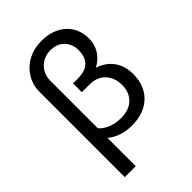

<svg xmlns="http://www.w3.org/2000/svg" viewBox="-263 -829 1131 1131"><g transform="rotate(-45 302.5 -263.5)"><path d="M84.5 194.3V-515.6Q84.5 -573.7 114 -621.1Q143.6 -668.5 193.1 -694.6Q242.7 -720.7 301.8 -720.7Q398.4 -720.7 455.8 -668.9Q513.2 -617.2 513.2 -530.8Q513.2 -483.4 488.8 -444.3Q464.4 -405.3 419.9 -381.8Q482.4 -361.3 515.9 -314Q549.3 -266.6 549.3 -201.2Q549.3 -102.1 489.5 -46.1Q429.7 9.8 330.1 9.8Q237.8 9.8 175.8 -41V194.3ZM175.8 -515.6V-121.1Q198.2 -95.7 234.4 -81.3Q270.5 -66.9 315.4 -66.9Q382.8 -66.9 420.2 -103.3Q457.5 -139.6 457.5 -200.7Q457.5 -261.2 421.9 -299.8Q386.2 -338.4 322.3 -338.4H259.3V-411.6H299.8Q421.4 -411.6 421.4 -528.8Q421.4 -576.2 390.1 -610.1Q358.9 -644 301.8 -644Q248 -644 211.9 -607.9Q175.8 -571.8 175.8 -515.6Z"/></g></svg>

Font: Bert Sans Medium
Style: Regular
Weight: 500
Designer: Christian Robertson, Adam Twardoch, & Cristiano Sobral
Foundry: Google
Version: Version 12.135;January 10, 2020;FontCreator 12.0.0.2547 64-b